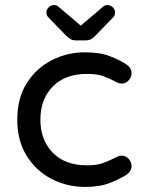

<svg xmlns="http://www.w3.org/2000/svg" viewBox="-20 -726 573 756"><path d="M315 10Q244 10 183 -21.5Q122 -53 85 -112.5Q48 -172 48 -255Q48 -339 85 -398Q122 -457 183 -488.5Q244 -520 315 -520Q374 -520 413.5 -504.5Q453 -489 478 -472Q498 -459 498 -437Q498 -423 487 -410Q476 -397 460 -397Q449 -397 438 -403Q412 -417 387 -426Q362 -435 323 -435Q236 -435 187.5 -385Q139 -335 139 -255Q139 -175 187.5 -125Q236 -75 323 -75Q362 -75 387 -84.5Q412 -94 438 -107Q449 -113 460 -113Q476 -113 487 -100Q498 -87 498 -73Q498 -51 478 -38Q453 -22 413.5 -6Q374 10 315 10ZM279 -567Q265 -567 256 -573Q247 -579 239 -587L171 -657Q163 -665 163 -676Q162 -687 171 -696.5Q180 -706 193 -706Q204 -706 211 -699L298 -625L385 -699Q392 -706 403 -706Q416 -706 425 -696.5Q434 -687 433 -676Q433 -665 425 -657L357 -587Q350 -579 340.5 -573Q331 -567 317 -567Z"/></svg>

Font: Varela Round
Style: Regular
Weight: 400
Designer: Joe Prince, Avraham Cornfeld
Foundry: Joe Prince, Avraham Cornfeld
Version: Version 3.010; ttfautohint (v1.8.4.7-5d5b)